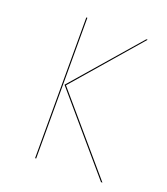

<svg xmlns="http://www.w3.org/2000/svg" viewBox="-103 -590 575 663"><g transform="rotate(20 184.5 -258.5)"><path d="M105.5 -517.1V0H101.6V-517.1ZM327.1 -517.1 115.7 -272.9 349.1 0H343.8L110.4 -272.9L322.3 -517.1Z"/></g></svg>

Font: Fira Sans Compressed Four
Style: Regular
Weight: 100
Width: 1
Designer: Carrois Corporate & Edenspiekermann AG
Foundry: Carrois Corporate GbR & Edenspiekermann AG
Version: Version 4.203;PS 004.203;hotconv 1.0.88;makeotf.lib2.5.64775